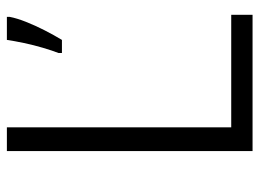

<svg xmlns="http://www.w3.org/2000/svg" viewBox="-118 -636 754 558"><g transform="rotate(-90 259.0 -357.0)"><path d="M99 0V-714H168V-62H495V0ZM489 -706Q485 -685 474.5 -658.5Q464 -632 450 -604.5Q436 -577 422 -554H384V-564Q391 -582 399 -609Q407 -636 413 -664.5Q419 -693 422 -714H489Z"/></g></svg>

Font: Noto Sans Syriac Eastern Light
Style: Regular
Weight: 300
Designer: Patrick Giasson and the Monotype Design Team
Foundry: Monotype Imaging Inc.
Version: Version 3.001